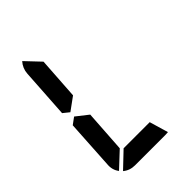

<svg xmlns="http://www.w3.org/2000/svg" viewBox="-212 -804 894 894"><g transform="rotate(-45 234.5 -357.5)"><path d="M153.3 -93.8H325.2L352.5 -1L334 0H134.8Q100.6 0 76.2 -20.5ZM140.6 -106.4 63.5 -34.2Q43.9 -59.6 46.9 -93.8L61.5 -336.9L94.7 -361.3L154.3 -314.5ZM161.1 -434.6 96.7 -387.7 66.4 -412.1 82 -656.2Q84 -689.5 106.4 -714.8L174.8 -642.6Z"/></g></svg>

Font: 7-Segment
Style: Regular
Weight: 400
Designer: Jan Bobrowski
Version: Version 3.0